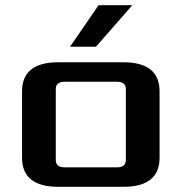

<svg xmlns="http://www.w3.org/2000/svg" viewBox="-20 -720 700 740"><path d="M65 -112V-368Q65 -480 205 -480H455Q595 -480 595 -368V-112Q595 0 455 0H205Q65 0 65 -112ZM195 -103Q195 -75 230 -75H430Q465 -75 465 -103V-377Q465 -405 430 -405H230Q195 -405 195 -377ZM250 -540 360 -700H490L350 -540Z"/></svg>

Font: Xolonium
Style: Regular
Weight: 400
Designer: Severin Meyer
Version: Version 4.2